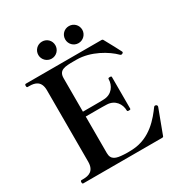

<svg xmlns="http://www.w3.org/2000/svg" viewBox="-206 -1074 1171 1230"><g transform="rotate(-30 379.0 -459.5)"><path d="M279 -793C315 -793 342 -822 342 -856C342 -891 315 -919 279 -919C244 -919 216 -891 216 -856C216 -822 244 -793 279 -793ZM478 -793C513 -793 541 -822 541 -856C541 -891 513 -919 478 -919C442 -919 415 -891 415 -856C415 -822 442 -793 478 -793ZM709 -200C707 -201 704 -202 701 -202C699 -202 695 -201 693 -198C649 -138 571 -37 436 -30C423 -29 413 -29 402 -29C392 -29 381 -29 371 -30C317 -33 282 -42 282 -93V-363H363C391 -363 418 -363 437 -362C498 -360 529 -312 529 -265C529 -259 534 -258 542 -258C550 -258 554 -259 554 -265V-498C554 -504 550 -505 542 -505C534 -505 529 -504 529 -498C529 -451 498 -402 437 -400C418 -399 391 -399 363 -399H282V-646C282 -706 326 -708 394 -708H413C518 -708 621 -646 670 -596C672 -594 676 -592 679 -592C681 -592 684 -593 686 -594C690 -597 693 -599 693 -603C693 -604 693 -605 692 -607C689 -614 647 -693 625 -732C623 -735 620 -737 616 -737H55C49 -737 47 -732 47 -726C47 -717 49 -713 55 -713H67C107 -713 151 -702 151 -633V-105C151 -36 109 -24 67 -24H55C49 -24 47 -19 47 -13C47 -4 49 0 55 0H639C643 0 647 -2 648 -6C667 -56 691 -122 711 -174C713 -180 716 -186 716 -189C716 -193 714 -198 709 -200Z"/></g></svg>

Font: Shippori Mincho OTF
Style: Bold
Weight: 800
Designer: FONTDASU
Foundry: FONTDASU / Google Inc. / but / Adobe
Version: Version 3.300;hotconv 1.0.109;makeotfexe 2.5.65596